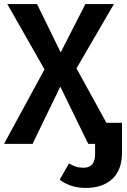

<svg xmlns="http://www.w3.org/2000/svg" viewBox="-20 -711 626 949"><path d="M583 -104V43Q583 129 535 173.5Q487 218 404 218Q329 218 275 177L321 97Q341 108 356 113Q371 118 393 118Q450 118 450 51V0H416L278 -283L141 0H0L200 -368L16 -691H163L280 -452L402 -691H543L358 -373L506 -104Z"/></svg>

Font: Fira Sans Medium
Style: Regular
Weight: 500
Designer: bBox Type GmbH & Carrois Corporate GbR & Edenspiekermann AG
Foundry: bBox Type GmbH & Carrois Corporate GbR & Edenspiekermann AG
Version: Version 4.301